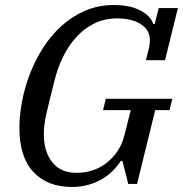

<svg xmlns="http://www.w3.org/2000/svg" viewBox="-20 -730 726 762"><path d="M266 12Q168 12 112.5 -47.5Q57 -107 57 -222Q57 -272 67.5 -327.5Q78 -383 99 -437.5Q120 -492 151.5 -541Q183 -590 224.5 -627.5Q266 -665 318 -687.5Q370 -710 432 -710Q496 -710 537 -688.5Q578 -667 588 -635H594L610 -698H686L635 -491H559L572 -543Q575 -556 575 -570Q575 -611 539 -634Q503 -657 445 -657Q395 -657 354.5 -637Q314 -617 283 -583Q252 -549 230 -504Q208 -459 196 -409Q184 -361 176 -329Q168 -297 163 -273.5Q158 -250 156 -232.5Q154 -215 154 -197Q154 -128 187.5 -86Q221 -44 284 -44Q317 -44 347.5 -54Q378 -64 403 -83.5Q428 -103 446.5 -130.5Q465 -158 474 -194L499 -293H389L400 -338H664L653 -293H596L524 0H489L466 -91H459Q447 -72 429 -53.5Q411 -35 387 -20.5Q363 -6 332.5 3Q302 12 266 12Z"/></svg>

Font: IBM Plex Serif Text
Style: Italic
Weight: 450
Italic angle: -14°
Designer: Mike Abbink, Paul van der Laan, Pieter van Rosmalen
Foundry: Bold Monday
Version: Version 3.001